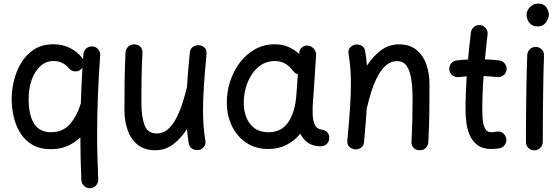

<svg xmlns="http://www.w3.org/2000/svg" viewBox="-20 -777 3064 1051"><path d="M485.8 -522.9Q504.9 -522 517.3 -507.3Q529.8 -492.7 528.3 -473.6Q520.5 -365.7 516.1 -258.1Q511.7 -150.4 511.7 -42.5Q511.7 19.5 513.4 81.1Q515.1 142.6 517.6 205.1Q518.6 224.1 505.6 238.3Q492.7 252.4 473.6 253.4Q454.6 253.9 440.4 241.2Q426.3 228.5 425.3 209.5Q422.9 150.9 421.4 92Q419.9 33.2 419.9 -25.4Q390.1 3.9 350.3 21.7Q310.5 39.6 259.3 39.6Q198.7 39.6 157.2 15.4Q115.7 -8.8 90.8 -49.3Q65.9 -89.8 54.9 -138.7Q43.9 -187.5 43.9 -236.3Q43.9 -284.7 56.6 -336.7Q69.3 -388.7 96.4 -433.6Q123.5 -478.5 167 -506.6Q210.4 -534.7 272 -534.7Q322.8 -534.7 363.3 -514.2Q403.8 -493.7 429.2 -460.9Q432.1 -457 434.6 -452.6Q435.5 -466.3 436.5 -480.5Q438 -499.5 452.4 -512Q466.8 -524.4 485.8 -522.9ZM421.9 -396Q407.2 -384.3 387.9 -386.5Q368.7 -388.7 356.9 -403.3Q343.3 -420.4 322.8 -431.6Q302.2 -442.9 272 -442.9Q231.4 -442.9 200.9 -415Q170.4 -387.2 153.6 -340.3Q136.7 -293.5 136.7 -236.3Q136.7 -147.9 166.3 -100.6Q195.8 -53.2 259.3 -53.2Q322.8 -53.2 361.6 -96.4Q400.4 -139.6 422.4 -210.4V-210.9Q425.3 -307.6 431.6 -406.7Q427.7 -400.4 421.9 -396Z M1110.4 -480.5Q1100.6 -376 1095.9 -302.7Q1091.3 -229.5 1091.3 -172.9Q1091.3 -126 1094.5 -86.7Q1097.7 -47.4 1104 -7.3Q1107.4 13.7 1096.7 26.6Q1085.9 39.6 1070.3 43.5Q1052.2 47.4 1034.7 38.8Q1017.1 30.3 1013.2 7.3Q1006.8 -32.7 1003.4 -70.3Q971.2 -20.5 928.5 12.5Q885.7 45.4 830.6 45.4Q771 45.4 733.6 15.4Q696.3 -14.6 678.7 -64.7Q661.1 -114.7 661.1 -173.8Q661.1 -251 662.1 -329.3Q663.1 -407.7 667 -489.3Q668 -506.3 680.4 -520.3Q692.9 -534.2 714.4 -534.2Q736.8 -534.2 748.8 -520.8Q760.7 -507.3 759.8 -489.3Q756.3 -423.3 755.1 -361.6Q753.9 -299.8 753.9 -215.8Q753.9 -139.2 770.8 -92.8Q787.6 -46.4 838.4 -46.4Q872.1 -46.4 898.2 -68.6Q924.3 -90.8 943.8 -127.9Q963.4 -165 978 -210Q992.7 -254.9 1003.4 -300.3V-301.3Q1005.9 -341.3 1009.8 -387.9Q1013.7 -434.6 1019 -489.3Q1021.5 -511.2 1037.1 -521.2Q1052.7 -531.2 1070.3 -529.3Q1087.4 -527.8 1100.1 -515.6Q1112.8 -503.4 1110.4 -480.5Z M1736.3 23.9Q1693.8 23.9 1666.5 5.1Q1639.2 -13.7 1624 -45.4Q1592.3 -6.3 1548.1 16.1Q1503.9 38.6 1448.2 38.6Q1380.4 38.6 1330.1 5.6Q1279.8 -27.3 1251.5 -83.3Q1223.1 -139.2 1221.7 -208.5Q1220.2 -269.5 1238.5 -327.6Q1256.8 -385.7 1291.7 -432.6Q1326.7 -479.5 1375.7 -507.1Q1424.8 -534.7 1485.4 -534.7Q1524.4 -534.7 1557.1 -520.8Q1589.8 -506.8 1617.7 -481.4L1618.2 -487.8Q1619.1 -506.3 1633.5 -518.1Q1647.9 -529.8 1666.5 -527.3Q1685.5 -524.9 1698.5 -509.5Q1711.4 -494.1 1710.4 -475.6L1695.3 -247.1Q1694.3 -233.9 1692.9 -221.2Q1691.4 -201.7 1691.2 -180.2Q1690.9 -158.7 1691.9 -143.6Q1693.8 -113.8 1704.6 -91.6Q1715.3 -69.3 1749.5 -65.9Q1761.2 -62.5 1771.7 -52.2Q1782.2 -42 1782.2 -22Q1782.7 -2.9 1769 10.5Q1755.4 23.9 1736.3 23.9ZM1449.2 -53.2Q1523.4 -53.2 1560.1 -111.3Q1596.7 -169.4 1602.5 -259.8L1610.4 -371.1Q1591.3 -376 1582 -391.6Q1565.4 -414.6 1541 -428.7Q1516.6 -442.9 1484.9 -442.9Q1430.7 -442.9 1391.8 -408.2Q1353 -373.5 1333 -319.6Q1313 -265.6 1314.5 -207Q1316.4 -139.2 1351.1 -96.2Q1385.7 -53.2 1449.2 -53.2Z M1881.3 -8.3Q1891.1 -112.8 1896 -186.3Q1900.9 -259.8 1900.9 -315.9Q1900.9 -363.3 1897.7 -402.6Q1894.5 -441.9 1888.2 -481.9Q1884.8 -502.9 1895.5 -515.9Q1906.2 -528.8 1921.9 -532.2Q1939.9 -536.6 1957.8 -527.8Q1975.6 -519 1979 -496.1Q1985.4 -456.5 1988.8 -418Q2021 -467.8 2064.7 -501Q2108.4 -534.2 2164.6 -534.2Q2222.7 -534.2 2259.5 -504.2Q2296.4 -474.1 2313.7 -424.3Q2331.1 -374.5 2331.1 -314.9Q2331.1 -238.3 2330.1 -159.9Q2329.1 -81.5 2324.7 0.5Q2324.2 17.6 2311.8 31.5Q2299.3 45.4 2277.8 45.4Q2255.4 45.4 2243.4 31.7Q2231.4 18.1 2232.4 0Q2235.8 -65.4 2237.1 -122.8Q2238.3 -180.2 2238.3 -236.3Q2238.3 -297.4 2231.2 -343.8Q2224.1 -390.1 2205.8 -416.3Q2187.5 -442.4 2153.8 -442.4Q2120.1 -442.4 2094 -420.2Q2067.9 -397.9 2048.1 -360.8Q2028.3 -323.7 2013.9 -278.8Q1999.5 -233.9 1988.8 -188.5Q1988.3 -187 1987.8 -185.5Q1985.4 -146 1981.4 -99.9Q1977.5 -53.7 1972.7 0.5Q1970.7 22.5 1954.8 32.5Q1939 42.5 1921.4 40.5Q1904.8 38.6 1892.1 26.4Q1879.4 14.2 1881.3 -8.3Z M2752.9 -394.5Q2750.5 -376 2735.1 -364.3Q2719.7 -352.5 2701.2 -355Q2666 -359.4 2627 -360.4Q2623.5 -314 2621.8 -267.3Q2620.1 -220.7 2620.1 -173.3Q2620.1 -144 2623 -116.5Q2626 -88.9 2636.5 -71Q2647 -53.2 2669.4 -53.2Q2682.6 -53.2 2697.8 -56.2Q2716.3 -60.1 2731.9 -49.1Q2747.6 -38.1 2751 -19.5Q2754.9 -1 2743.9 14.9Q2732.9 30.8 2714.4 34.7Q2702.1 36.6 2690.9 37.6Q2679.7 38.6 2669.4 38.6Q2621.1 38.6 2592.8 16.6Q2564.5 -5.4 2550.5 -39.1Q2536.6 -72.8 2532.5 -108.9Q2528.3 -145 2528.3 -173.3Q2528.3 -220.2 2530 -266.6Q2531.7 -313 2534.7 -358.9Q2512.2 -357.4 2490.7 -355Q2472.2 -353 2457 -364.7Q2441.9 -376.5 2439.5 -395Q2437.5 -413.6 2449.2 -429Q2460.9 -444.3 2479.5 -446.3Q2509.8 -449.7 2542 -451.2Q2545.4 -488.3 2549.3 -525.4Q2553.2 -562.5 2557.6 -599.1Q2560.1 -617.7 2575 -629.9Q2589.8 -642.1 2608.4 -639.6Q2627 -637.7 2639.2 -622.3Q2651.4 -606.9 2648.9 -588.4Q2645 -554.2 2641.4 -520Q2637.7 -485.8 2634.3 -452.1Q2675.8 -450.7 2712.9 -446.3Q2731.4 -443.8 2743.4 -428.5Q2755.4 -413.1 2752.9 -394.5Z M2862.3 -694.8Q2862.3 -718.8 2880.9 -738Q2899.4 -757.3 2926.3 -757.3Q2958 -757.3 2971.2 -736.1Q2984.4 -714.8 2984.4 -698.2Q2984.4 -677.2 2968.8 -654.8Q2953.1 -632.3 2923.8 -632.3Q2900.4 -632.3 2887 -643.3Q2873.5 -654.3 2867.9 -669.2Q2862.3 -684.1 2862.3 -694.8ZM2914.6 -520Q2933.6 -519.5 2946.3 -505.4Q2959 -491.2 2958 -472.2Q2956.5 -438.5 2955.3 -390.1Q2954.1 -341.8 2953.4 -286.9Q2952.6 -231.9 2952.1 -177.7Q2951.7 -123.5 2951.4 -77.1Q2951.2 -30.8 2951.2 0Q2951.2 19 2937.5 32.5Q2923.8 45.9 2904.8 45.9Q2885.7 45.9 2872.3 32.5Q2858.9 19 2858.9 0Q2858.9 -30.8 2859.1 -77.4Q2859.4 -124 2859.9 -178.5Q2860.4 -232.9 2861.3 -288.1Q2862.3 -343.3 2863.5 -392.3Q2864.7 -441.4 2866.2 -476.6Q2867.2 -495.6 2881.3 -508.3Q2895.5 -521 2914.6 -520Z"/></svg>

Font: Mikhak Medium
Style: Regular
Weight: 500
Designer: Amin Abedi
Version: Version 3.3